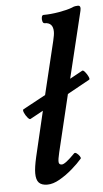

<svg xmlns="http://www.w3.org/2000/svg" viewBox="-53 -760 435 807"><g transform="rotate(-5 164.5 -356.0)"><path d="M114 13Q90 13 78.5 1Q67 -11 67 -39Q67 -63 77 -107L122 -298L67 -268Q63 -266 55 -275.5Q47 -285 42 -296.5Q37 -308 41 -311L137 -363L191 -587Q194 -600 195.5 -609Q197 -618 197 -625Q197 -664 161 -664Q155 -664 152.5 -673Q150 -682 152 -690.5Q154 -699 160 -699Q190 -699 225 -705Q260 -711 281 -719Q289 -723 295.5 -724Q302 -725 307 -725Q321 -725 316 -703L248 -422L301 -451Q305 -454 313 -444.5Q321 -435 326 -424Q331 -413 327 -411L233 -359L175 -117Q168 -88 169 -77Q170 -66 182 -66Q196 -66 237 -108Q241 -112 248 -107Q255 -102 260 -94.5Q265 -87 263 -84Q246 -64 220 -41.5Q194 -19 166 -3Q138 13 114 13Z"/></g></svg>

Font: Junicode SmExp
Style: Bold Italic
Weight: 700
Width: 6
Italic angle: -11°
Designer: Peter S. Baker
Version: Version 2.205; ttfautohint (v1.8.4)